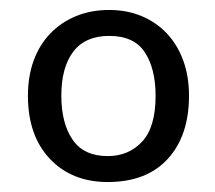

<svg xmlns="http://www.w3.org/2000/svg" viewBox="-20 -659 431 385"><path d="M359 -467Q359 -387 316.5 -340.5Q274 -294 196 -294Q124 -294 80 -340.5Q36 -387 36 -467Q36 -506 47.5 -537.5Q59 -569 80.5 -591.5Q102 -614 132 -626.5Q162 -639 199 -639Q235 -639 264.5 -626.5Q294 -614 315 -591.5Q336 -569 347.5 -537.5Q359 -506 359 -467ZM292 -467Q292 -521 270.5 -554Q249 -587 199 -587Q151 -587 127 -555.5Q103 -524 103 -467Q103 -412 125.5 -379Q148 -346 196 -346Q238 -346 265 -375Q292 -404 292 -467Z"/></svg>

Font: Mukta Vaani
Style: Regular
Weight: 400
Designer: Noopur Datye, Girish Dalvi, Yashodeep Gholap, Pallavi Karambelkar
Foundry: Ek Type
Version: Version 2.538;PS 1.000;hotconv 16.6.51;makeotf.lib2.5.65220;